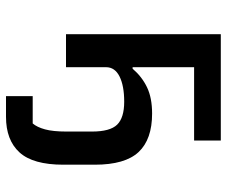

<svg xmlns="http://www.w3.org/2000/svg" viewBox="-78 -478 756 640"><g transform="rotate(90 300.0 -158.0)"><path d="M300.5 200V111H391.5Q404 96.5 411.2 70Q418.5 43.5 418.5 -1.5V-86.5Q418.5 -147 395.5 -170.5Q372.5 -194 319 -194Q266 -194 235 -178.5Q204 -163 204 -133.5V0H94V-516H448.5V-427H204V-222H209Q235.5 -253 270.8 -270Q306 -287 358.5 -287Q444.5 -287 486.8 -242Q529 -197 529 -96V9Q529 110 488 155Q447 200 369.5 200Z"/></g></svg>

Font: Lilex Medium
Style: Regular
Weight: 500
Designer: Mike Abbink, Paul van der Laan, Pieter van Rosmalen, Mikhael Khrustik
Foundry: Mikhael Khrustik
Version: Version 1.100